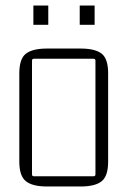

<svg xmlns="http://www.w3.org/2000/svg" viewBox="-20 -671 462 696"><path d="M319 -458H103Q96 -458 96 -451V-39Q96 -32 103 -32H319Q326 -32 326 -39V-451Q326 -458 319 -458ZM50 -85V-405Q50 -458 74 -476.5Q98 -495 150 -495H272Q325 -495 348.5 -476.5Q372 -458 372 -405V-85Q372 -33 348.5 -14Q325 5 272 5H150Q98 5 74 -14Q50 -33 50 -85ZM155 -581H101V-651H155ZM323 -581H269V-651H323Z"/></svg>

Font: Gemunu Libre ExtraLight ExtraLight
Style: Regular
Weight: 250
Version: Version 1.100